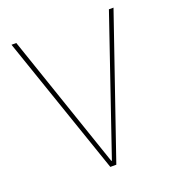

<svg xmlns="http://www.w3.org/2000/svg" viewBox="-128 -800 826 902"><g transform="rotate(-20 285.0 -349.0)"><path d="M300 0H270L30 -698H54L284 -25H287L517 -698H540Z"/></g></svg>

Font: IBM Plex Sans Thin
Style: Regular
Weight: 100
Designer: Mike Abbink, Paul van der Laan, Pieter van Rosmalen
Foundry: Bold Monday
Version: Version 3.0